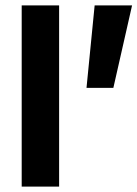

<svg xmlns="http://www.w3.org/2000/svg" viewBox="-20 -688 507 708"><path d="M60 0ZM60 0V-668H198V0ZM299 -364 329 -668H467L398 -364Z"/></svg>

Font: Gantari
Style: Bold
Weight: 700
Designer: Anugrah Pasau
Foundry: Lafontype
Version: Version 1.000; ttfautohint (v1.6)